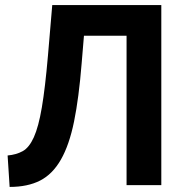

<svg xmlns="http://www.w3.org/2000/svg" viewBox="-20 -730 734 757"><path d="M302 -481Q291 -344 272 -251Q253 -158 220 -100.5Q187 -43 138 -18Q89 7 18 7L10 -117Q44 -120 69.5 -134Q95 -148 113.5 -189Q132 -230 145 -306.5Q158 -383 169 -510L186 -710H616V0H479V-589H311Z"/></svg>

Font: Oxford Sans
Style: Bold
Weight: 700
Designer: Matt McInerney, Pablo Impallari, Rodrigo Fuenzalida
Foundry: Matt McInerney, Pablo Impallari, Rodrigo Fuenzalida
Version: Version 3.000g; ttfautohint (v1.5) -l 8 -r 28 -G 28 -x 14 -D